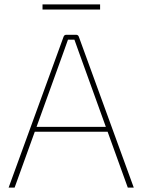

<svg xmlns="http://www.w3.org/2000/svg" viewBox="-20 -847 643 867"><path d="M432 -804H172V-827H432ZM466 -252H137L46 0H19L267 -681Q270 -690 280 -690H323Q333 -690 336 -681L584 0H557ZM458 -274 336 -612 316 -668H287L267 -612L145 -274Z"/></svg>

Font: Exo 2.0 Thin
Style: Regular
Weight: 250
Designer: Natanael Gama
Version: Version 1.001;PS 001.001;hotconv 1.0.70;makeotf.lib2.5.58329